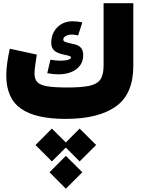

<svg xmlns="http://www.w3.org/2000/svg" viewBox="-20 -732 889 1182"><path d="M198.7 160.6 299.3 59.6 385.3 145 470.2 59.6 571.8 160.6 470.2 261.7 385.3 176.3 299.3 261.7ZM284.7 328.6 385.3 227.5 486.8 328.6 385.3 429.7ZM336.9 -274.4Q312 -274.4 271 -281.2L290.5 -364.7Q323.2 -358.4 350.6 -358.4Q380.4 -358.4 398.7 -363.8Q417 -369.1 417 -377.9Q417 -383.3 408.4 -387Q399.9 -390.6 374 -395.5Q333 -403.8 314.2 -420.7Q295.4 -437.5 295.4 -466.8Q295.4 -525.9 332.5 -563.5Q369.6 -601.1 427.7 -601.1Q455.6 -601.1 486.8 -594.2L460.9 -514.2Q439.9 -519 420.9 -519Q398.9 -519 384.3 -510.3Q369.6 -501.5 369.6 -487.8Q369.6 -479 381.3 -473.9Q393.1 -468.8 429.7 -461.4Q462.9 -455.1 477.5 -438.7Q492.2 -422.4 492.2 -392.6Q492.2 -338.4 450.2 -306.4Q408.2 -274.4 336.9 -274.4ZM394.5 -193.4Q478.5 -193.4 527.3 -203.1Q576.2 -212.9 596.9 -241.5Q617.7 -270 617.7 -326.7V-712.4H800.8V-326.7Q800.8 -152.8 693.1 -76.4Q585.4 0 383.8 0Q198.7 0 108.6 -63.5Q18.6 -127 18.6 -268.1Q18.6 -305.2 24.9 -348.6Q31.2 -392.1 40.5 -432.1L206.5 -396Q201.7 -366.7 197 -332Q192.4 -297.4 192.4 -279.8Q192.4 -246.1 209.2 -227.3Q226.1 -208.5 269.8 -200.9Q313.5 -193.4 394.5 -193.4Z"/></svg>

Font: Estedad-FD Black
Style: Regular
Weight: 900
Designer: Amin Abedi
Version: Version 7.3